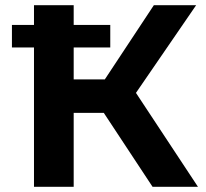

<svg xmlns="http://www.w3.org/2000/svg" viewBox="-20 -720 795 740"><path d="M573 -700 384 -414H264V-537H405V-624H264V-700H111V-624H26V-537H111V0H264V-285H380L568 0H743L504 -362L736 -700Z"/></svg>

Font: Montserrat-Alt1
Style: Bold
Weight: 700
Designer: Differentunic
Foundry: Differentunic
Version: Version 7.222